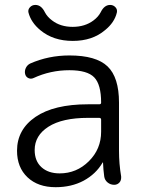

<svg xmlns="http://www.w3.org/2000/svg" viewBox="-20 -780 588 787"><path d="M96.7 -728.5Q93.8 -740.2 102.5 -750Q111.3 -759.8 125 -759.8Q149.4 -759.8 164.1 -729.5Q173.8 -710.9 193.4 -696.3Q227.5 -669.9 277.8 -669.9Q328.1 -669.9 363.3 -696.3Q382.8 -710.9 392.6 -729.5Q407.2 -759.8 431.6 -759.8Q444.3 -759.8 453.1 -750.5Q461.9 -741.2 459 -728.5Q449.2 -687.5 410.2 -656.2Q358.4 -612.3 278.3 -612.3Q198.2 -612.3 145.5 -656.2Q107.4 -687.5 96.7 -728.5ZM264.6 -552.7Q374 -552.7 420.9 -507.8Q467.8 -462.9 467.8 -359.4V-162.1Q467.8 -108.4 476.6 -56.6Q476.6 -53.7 476.6 -51.8Q476.6 -41 470.7 -33.2Q461.9 -22.5 448.2 -22.5Q432.6 -22.5 420.9 -32.2Q409.2 -42 407.2 -56.6Q403.3 -85 402.3 -113.3Q402.3 -114.3 401.4 -114.3Q400.4 -114.3 400.4 -113.3Q373 -66.4 322.3 -39.1Q272.5 -12.7 208 -12.7Q135.7 -12.7 92.8 -53.2Q49.8 -93.8 49.8 -162.1Q49.8 -249 125.5 -300.8Q201.2 -352.5 340.8 -352.5H386.7Q394.5 -352.5 394.5 -359.4Q394.5 -433.6 366.2 -462.9Q337.9 -492.2 264.6 -492.2Q186.5 -492.2 117.2 -460Q106.4 -455.1 96.2 -460Q85.9 -464.8 83 -476.6Q80.1 -489.3 85.9 -501.5Q91.8 -513.7 103.5 -519.5Q178.7 -552.7 264.6 -552.7ZM122.1 -165Q122.1 -120.1 149.9 -94.7Q177.7 -69.3 224.6 -69.3Q293.9 -69.3 344.2 -119.1Q394.5 -168.9 394.5 -240.2V-289.1Q394.5 -296.9 386.7 -296.9H340.8Q235.4 -296.9 178.7 -260.7Q122.1 -224.6 122.1 -165Z"/></svg>

Font: Gen Jyuu Gothic P Normal
Style: Regular
Weight: 300
Designer: [Source Han Sans]
Ryoko NISHIZUKA  (kana & ideographs); Paul D. Hunt (Latin, Greek & Cyrillic); Wenlong ZHANG  (bopomofo
Version: Version 1.002.20150607